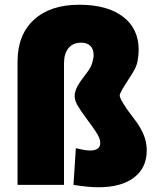

<svg xmlns="http://www.w3.org/2000/svg" viewBox="-20 -780 668 810"><path d="M395 10Q373 10 348 7.5Q323 5 290 0L300 -155Q320 -150 335 -147.5Q350 -145 360 -145Q381 -145 392 -153Q403 -161 403 -177Q403 -187 398.5 -198.5Q394 -210 382 -228Q370 -246 349 -274Q318 -316 306.5 -336.5Q295 -357 295 -375Q295 -394 306.5 -415.5Q318 -437 347 -474Q363 -494 369 -514.5Q375 -535 375 -548Q375 -573 361 -586.5Q347 -600 322 -600Q288 -600 269 -577Q250 -554 250 -513V0H54V-520Q54 -633 123 -696.5Q192 -760 314 -760Q433 -760 499 -709.5Q565 -659 565 -570Q565 -548 560.5 -522.5Q556 -497 535 -465Q507 -422 496 -403Q485 -384 485 -377Q485 -368 500.5 -342.5Q516 -317 539 -288Q561 -260 574 -236.5Q587 -213 593 -191Q599 -169 599 -145Q599 -72 545.5 -31Q492 10 395 10Z"/></svg>

Font: M PLUS 2 Thin Black
Style: Regular
Weight: 900
Version: Version 1.001